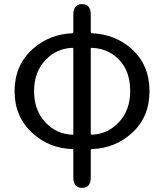

<svg xmlns="http://www.w3.org/2000/svg" viewBox="-20 -716 799 935"><path d="M380 199Q337 199 337 147V15Q337 10 332 10Q219 6 139 -67Q51 -146 51 -272Q51 -398 139 -477Q219 -549 331 -554Q337 -554 337 -560V-644Q337 -696 380 -696Q422 -696 422 -644V-560Q422 -554 428 -554Q542 -549 622 -477Q708 -399 708 -272Q708 -145 621 -67Q540 6 427 10Q422 10 422 15V147Q422 199 380 199ZM332 -60Q337 -60 337 -65V-478Q337 -483 332 -483Q255 -480 202 -424Q146 -366 146 -272Q146 -178 202 -119Q255 -63 332 -60ZM422 -65Q422 -60 427 -60Q504 -63 557 -119Q614 -178 614 -273Q614 -368 561 -424Q508 -480 427 -483Q422 -483 422 -478Z"/></svg>

Font: Resource Han Rounded HK
Style: Regular
Weight: 400
Designer: Cyano Hao (round all glyphs); Ryoko NISHIZUKA  (kana, bopomofo & ideographs); Paul D. Hunt (Latin, Greek & Cyrillic); Sa
Foundry: Cyano Hao
Version: 0.990